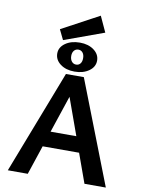

<svg xmlns="http://www.w3.org/2000/svg" viewBox="-110 -1130 895 1204"><g transform="rotate(10 338.0 -528.0)"><path d="M478 -956 225 -864 194 -928 432 -1056ZM204 -776Q204 -815 240.5 -841Q277 -867 333 -867Q387 -867 422.5 -840.5Q458 -814 458 -774Q458 -734 421.5 -708Q385 -682 330 -682Q275 -682 239.5 -708.5Q204 -735 204 -776ZM293 -776Q293 -754 304 -740.5Q315 -727 332 -727Q349 -727 359 -739.5Q369 -752 369 -774Q369 -796 358.5 -809Q348 -822 331 -822Q314 -822 303.5 -809.5Q293 -797 293 -776ZM514 0 447 -186H215L153 0H26L280 -658H394L650 0ZM248 -285H412L327 -521Z"/></g></svg>

Font: EauTest
Style: Bold
Weight: 700
Designer: Christian Thalmann (Catharsis Fonts)
Version: Version 0.001;PS 000.001;hotconv 1.0.88;makeotf.lib2.5.64775